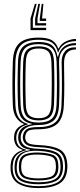

<svg xmlns="http://www.w3.org/2000/svg" viewBox="-20 -799 409 981"><path d="M177 162Q111.8 162 73.9 139.5Q36 117 34 63.2Q33.8 55.8 34.1 50Q34.5 44.2 35 38.5Q36.8 11.8 53.8 -6.9Q70.8 -25.5 94.8 -31V-33.8Q71 -42 62.4 -56.1Q53.8 -70.2 52 -87Q51.5 -94 52 -102.8Q55.2 -147.2 101 -163V-166.5Q77.5 -175.8 62.2 -199.1Q47 -222.5 45.5 -262.2Q43.5 -316.5 43.5 -366.5Q43.5 -416.5 45.5 -483.5Q47.8 -550.2 78.9 -578.5Q110 -606.8 177.2 -606.8Q224 -606.8 246.1 -592.8Q268.2 -578.8 277.2 -551.5H280Q292.5 -577.2 319.8 -588.9Q347 -600.5 368 -600V-589Q329.5 -588.5 307.4 -571.9Q285.2 -555.2 278.5 -531.8H275.8Q268.8 -563.8 247.5 -579.8Q226.2 -595.8 177.2 -595.8Q114.5 -595.8 87.8 -569Q61 -542.2 58.8 -483.8Q57 -426.5 56.6 -377.9Q56.2 -329.2 58.8 -262.2Q60.5 -219 77.1 -196Q93.8 -173 121.5 -166.5V-163Q93 -155.8 79.1 -140.2Q65.2 -124.8 63.5 -103.2Q63 -96.5 63 -94.5Q63 -92.5 63.5 -86.8Q65 -69 75.1 -55Q85.2 -41 113.8 -34V-31.2Q84.8 -25.2 66.6 -8.1Q48.5 9 46.2 38.8Q45.2 45.2 44.8 50.1Q44.2 55 44.8 63.2Q47 114 81.5 133.1Q116 152.2 177 152.2Q238.8 152.2 273.2 133.1Q307.8 114 311.8 63.2Q312.8 52.2 311.5 38Q308.2 -11.8 274.4 -28.2Q240.5 -44.8 179 -47Q133.2 -48.8 117.1 -58.8Q101 -68.8 97.8 -86.2Q95.5 -96.2 96.8 -103Q100 -127.2 116 -138.6Q132 -150 177.2 -149.8Q232.5 -149.2 261.9 -173.4Q291.2 -197.5 294 -260.8Q295.8 -300.5 296.2 -333.8Q296.8 -367 296.2 -401.9Q295.8 -436.8 295 -481.5Q294.2 -514.5 311.8 -536.4Q329.2 -558.2 368 -557.2V-546.2Q306 -546.8 307.2 -473.2Q308.2 -414.2 308.5 -365.9Q308.8 -317.5 306.2 -261.8Q303.2 -195.2 273.2 -167Q243.2 -138.8 177.2 -138.5Q133 -138.5 122 -128.8Q111 -119 108.8 -100.8Q108 -95.2 109.2 -90.2Q112 -74 125.6 -66.8Q139.2 -59.5 179 -57.8Q247.2 -55.2 283.6 -36.1Q320 -17 323.8 38.5Q324.5 47 324.4 51.2Q324.2 55.5 323.8 63.2Q320.2 116.8 282.9 139.4Q245.5 162 177 162ZM177 142.5Q120 142.5 88.4 126.5Q56.8 110.5 54.5 63.5Q54.2 56 54.5 50.4Q54.8 44.8 55.5 38.5Q60.5 -22.2 133 -31.5V-34.2Q101 -39.5 88.6 -53.2Q76.2 -67 73.5 -86.8Q72.8 -92.8 72.9 -95.1Q73 -97.5 73.2 -103.2Q74.8 -125.8 90.4 -142.1Q106 -158.5 142 -164V-166.8Q107.5 -173.2 90.6 -195.5Q73.8 -217.8 72 -263Q70 -311.8 69.9 -364.8Q69.8 -417.8 72 -482.8Q74 -540.2 99.8 -562.4Q125.5 -584.5 177.2 -584.5Q224.2 -584.5 245.8 -567Q267.2 -549.5 273.8 -509.2H276.5Q293 -578.2 368 -579V-568Q326 -568.5 303.1 -544.5Q280.2 -520.5 281.8 -477.2Q283.8 -416.8 283.8 -364.5Q283.8 -312.2 281.8 -263.5Q279 -203.5 252.4 -181.8Q225.8 -160 177.2 -160.2Q135 -160.5 112.1 -145.1Q89.2 -129.8 86.2 -105.2Q85 -95.2 86.2 -87.2Q89.5 -64.8 109.1 -52.5Q128.8 -40.2 179 -38.5Q235 -36.5 266.9 -21Q298.8 -5.5 301.2 38.5Q301.8 45.5 301.9 50.4Q302 55.2 301.5 63.5Q298 109.2 265.8 125.9Q233.5 142.5 177 142.5ZM177.2 -172.8Q222.8 -172.8 244.8 -192.8Q266.8 -212.8 269 -264Q270.8 -308.5 271 -364.4Q271.2 -420.2 269.2 -482.2Q267.5 -533.5 244.8 -553.5Q222 -573.5 177.2 -573.5Q130.2 -573.5 108.6 -553Q87 -532.5 85.2 -482Q83 -422.5 83.1 -368.1Q83.2 -313.8 85.2 -263.8Q87.2 -214.2 108.9 -193.5Q130.5 -172.8 177.2 -172.8ZM177.2 -183.8Q139 -183.8 119.6 -200.6Q100.2 -217.5 98.5 -264.2Q96.5 -313.8 96.5 -371.2Q96.5 -428.8 98.5 -481.5Q100 -528 119 -545.1Q138 -562.2 177.2 -562.2Q217.8 -562.2 236.1 -544.6Q254.5 -527 256 -482Q258 -423.5 257.9 -367.9Q257.8 -312.2 255.8 -264.8Q253.5 -219 234.9 -201.4Q216.2 -183.8 177.2 -183.8ZM177.2 -195Q210.5 -195 225.5 -210.4Q240.5 -225.8 242.5 -265.5Q244.2 -313.2 244.5 -370.1Q244.8 -427 242.8 -481.2Q241.2 -521.2 226.1 -536.2Q211 -551.2 177.2 -551.2Q144 -551.2 128.6 -536.2Q113.2 -521.2 111.8 -480.8Q109.8 -428.2 109.8 -372.1Q109.8 -316 111.8 -265Q113.2 -224.2 129.1 -209.6Q145 -195 177.2 -195ZM177 132.2Q231.5 132.2 259.1 117.6Q286.8 103 289 63.5Q289.8 52.2 288.5 38.5Q285.8 -1.8 257.2 -13.5Q228.8 -25.2 179 -28.2Q126.8 -31.5 99.1 -15.9Q71.5 -0.2 67 38.2Q65 51.5 65.5 63.8Q68 105.5 97.4 118.9Q126.8 132.2 177 132.2ZM177 122.8Q131 122.8 105 111.5Q79 100.2 76.8 63.8Q75.8 50 77.2 37.8Q80.5 1.2 107.4 -10Q134.2 -21.2 179.8 -19.5Q223 -17.8 249 -8.1Q275 1.5 277.5 38.5Q278.5 46.5 278.4 51.9Q278.2 57.2 277.8 63.8Q275.2 100.5 248.9 111.6Q222.5 122.8 177 122.8ZM177 112.5Q214.8 112.5 238.6 104.4Q262.5 96.2 265.2 63.8Q266.8 53 264.8 38.5Q262.8 7 239.1 -0.2Q215.5 -7.5 179 -9Q138.2 -10.8 114.5 -1.5Q90.8 7.8 89.2 38.5Q86.8 51 88.8 63.8Q91 95.8 114.5 104.1Q138 112.5 177 112.5ZM167.2 -779.2 147.8 -704.2V-656.8H215.8V-645H136V-704.2L158.2 -779.2ZM201.8 -779.2 195 -704.2H215.8V-692.2H183.2V-704.2L193.2 -779.2ZM184.5 -779.2 171.5 -704.2V-680.5H215.8V-668.8H159.5V-704.2L175.8 -779.2Z"/></svg>

Font: Big Shoulders Inline Display
Style: Regular
Weight: 400
Designer: Patric King
Foundry: XO Type Co
Version: Version 1.000